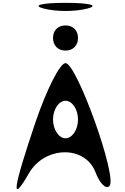

<svg xmlns="http://www.w3.org/2000/svg" viewBox="-20 -1291 883 1351"><path d="M183 -71C295 -265 579 -270 652 -79C682 0 725 43 750 18C809 -41 520 -847 441 -847C402 -847 308 -661 230 -432C69 44 55 152 183 -71ZM353 -450C353 -521 394 -582 441 -582C488 -582 529 -521 529 -450C529 -379 488 -318 441 -318C394 -318 353 -379 353 -450ZM353 -1024C353 -971 388 -935 441 -935C494 -935 529 -971 529 -1024C529 -1077 494 -1112 441 -1112C388 -1112 353 -1077 353 -1024ZM287 -1231C375 -1208 508 -1208 596 -1231C680 -1253 609 -1271 441 -1271C273 -1271 203 -1253 287 -1231Z"/></svg>

Font: Venom Sans
Style: Regular
Weight: 400
Version: Version 1.001